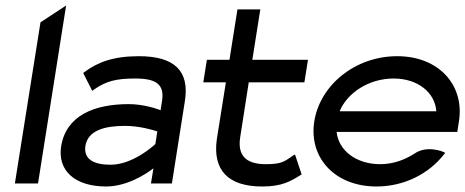

<svg xmlns="http://www.w3.org/2000/svg" viewBox="-20 -666 1689 697"><path d="M34 0H118L220 -646L127 -585Z M202 -135C188 -46 253 11 365 11C441 11 510 -34 537 -55L528 0H604L651 -298C669 -409 613 -462 484 -462C391 -462 334 -440 286 -404L282 -401L315 -336L320 -340C365 -372 403 -381 471 -381C548 -381 578 -359 568 -298L563 -266C547 -272 500 -288 447 -288C321 -288 220 -246 202 -135ZM290 -136C299 -193 360 -209 434 -209C486 -209 536 -194 551 -189L544 -143C533 -133 460 -68 381 -68C319 -68 283 -89 290 -136Z M718 -367H800L767 -160C752 -50 806 11 932 11C1004 11 1035 -8 1072 -31L1075 -33L1051 -105L1045 -102C1013 -81 1006 -70 945 -70C870 -70 842 -104 852 -168L883 -367H1085L1098 -449H896L925 -632H842L813 -449H731Z M1121 -226C1100 -95 1194 11 1347 11C1448 11 1538 -36 1592 -106L1596 -111L1591 -114C1591 -114 1531 -141 1484 -108C1448 -85 1406 -70 1360 -70C1274 -70 1209 -119 1202 -187H1640L1646 -225C1667 -356 1574 -462 1422 -462C1269 -462 1142 -357 1121 -226ZM1213 -262C1241 -330 1320 -381 1409 -381C1496 -381 1559 -331 1564 -262Z"/></svg>

Font: Charger Sport
Style: SeBdExtObl
Weight: 600
Designer: Jasper
Foundry: Cannot Into Space Fonts
Version: Version 1.1